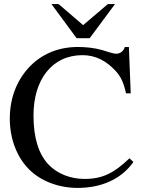

<svg xmlns="http://www.w3.org/2000/svg" viewBox="-20 -906 707 940"><path d="M543 -886H508L387 -783L267 -886H232L355 -719H419ZM614 -131C539 -60 484 -30 394 -30C325 -30 260 -55 216 -102C169 -153 144 -231 144 -341C144 -514 233 -636 384 -636C449 -636 501 -607 545 -560C570 -533 585 -504 597 -449H620L611 -676H591C585 -655 568 -643 549 -643C532 -643 501 -655 480 -661C440 -672 400 -676 361 -676C268 -676 182 -643 118 -572C61 -508 28 -425 28 -325C28 -226 63 -135 124 -75C182 -18 269 14 360 14C478 14 575 -30 633 -113Z"/></svg>

Font: STIXGeneral
Style: Regular
Weight: 400
Designer: MicroPress Inc., with final additions and corrections provided by Coen Hoffman, Elsevier (retired)
Version: Version 1.1.0